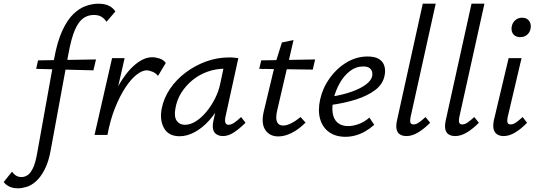

<svg xmlns="http://www.w3.org/2000/svg" viewBox="-154 -731 2905 1040"><path d="M-57 289Q-84 289 -103.5 279.5Q-123 270 -134 255L-89 199Q-80 212 -67.5 220Q-55 228 -37 228Q-22 228 -6.5 219Q9 210 23.5 182Q38 154 48 95L140 -417Q157 -508 184 -566Q211 -624 244 -655.5Q277 -687 312 -699Q347 -711 379 -711Q412 -711 434.5 -700.5Q457 -690 471 -669L423 -613Q411 -631 395 -640.5Q379 -650 354 -650Q323 -650 297.5 -632.5Q272 -615 252 -569.5Q232 -524 216 -436L122 75Q110 145 88 187Q66 229 40.5 251.5Q15 274 -10.5 281.5Q-36 289 -57 289ZM42 -358 52 -404 366 -409 352 -350Z M391 0Q420 -132 466.5 -226.5Q513 -321 566.5 -371Q620 -421 670 -421Q689 -421 710.5 -414Q732 -407 744 -390L702 -320Q690 -335 672 -342.5Q654 -350 640 -350Q616 -350 585.5 -326Q555 -302 525 -256.5Q495 -211 469 -146Q443 -81 428 0ZM358 0 453 -416H521L426 0Z M819 7Q759 7 734.5 -37Q710 -81 722 -143Q733 -200 767 -250Q801 -300 851.5 -338Q902 -376 962.5 -398Q1023 -420 1088 -420Q1104 -420 1115.5 -418.5Q1127 -417 1137 -416L1067 -97Q1059 -55 1084 -55Q1098 -55 1115 -66.5Q1132 -78 1152 -97L1176 -66Q1140 -31 1111 -12.5Q1082 6 1054 6Q1034 6 1019.5 -3Q1005 -12 1000.5 -30Q996 -48 1002 -77L1039 -243L1080 -277Q1067 -218 1040 -167Q1013 -116 977 -76.5Q941 -37 900 -15Q859 7 819 7ZM847 -55Q877 -55 907 -74Q937 -93 964 -125.5Q991 -158 1011 -198Q1031 -238 1039 -278L1062 -386L1100 -356Q1092 -358 1083 -358.5Q1074 -359 1066 -359Q1016 -359 971 -343Q926 -327 890 -298Q854 -269 829 -230Q804 -191 796 -143Q788 -98 803.5 -76.5Q819 -55 847 -55Z M1354 8Q1307 8 1283.5 -26.5Q1260 -61 1274 -124L1336 -383L1373 -501L1436 -514L1347 -131Q1338 -91 1346.5 -71Q1355 -51 1380 -51Q1399 -51 1423 -63Q1447 -75 1474 -97L1501 -67Q1463 -29 1425 -10.5Q1387 8 1354 8ZM1250 -358 1261 -404 1553 -409 1540 -354Z M1717 10Q1664 10 1628.5 -15.5Q1593 -41 1580 -86.5Q1567 -132 1580 -192Q1594 -255 1632 -308Q1670 -361 1723.5 -393Q1777 -425 1837 -425Q1878 -425 1900 -410.5Q1922 -396 1928.5 -372Q1935 -348 1929 -321Q1920 -275 1878.5 -243.5Q1837 -212 1774 -192Q1711 -172 1636 -162L1639 -207Q1702 -217 1750 -234Q1798 -251 1827 -272.5Q1856 -294 1862 -318Q1864 -327 1862 -339.5Q1860 -352 1849 -361.5Q1838 -371 1813 -371Q1774 -371 1741.5 -346Q1709 -321 1686.5 -281Q1664 -241 1653 -197Q1643 -153 1648 -119Q1653 -85 1674.5 -66.5Q1696 -48 1732 -48Q1757 -48 1787.5 -58.5Q1818 -69 1847 -94L1873 -55Q1851 -35 1825 -20Q1799 -5 1772 2.5Q1745 10 1717 10Z M2048 6Q2027 6 2013 -2.5Q1999 -11 1994.5 -29.5Q1990 -48 1996 -77L2136 -711H2206L2070 -97Q2066 -78 2069 -67.5Q2072 -57 2086 -57Q2100 -57 2115 -67.5Q2130 -78 2151 -97L2176 -66Q2142 -32 2110 -13Q2078 6 2048 6Z M2312 6Q2291 6 2277 -2.5Q2263 -11 2258.5 -29.5Q2254 -48 2260 -77L2400 -711H2470L2334 -97Q2330 -78 2333 -67.5Q2336 -57 2350 -57Q2364 -57 2379 -67.5Q2394 -78 2415 -97L2440 -66Q2406 -32 2374 -13Q2342 6 2312 6Z M2574 6Q2554 6 2539.5 -3Q2525 -12 2520 -30.5Q2515 -49 2521 -79L2601 -416H2671L2596 -97Q2592 -78 2595 -67.5Q2598 -57 2612 -57Q2626 -57 2641 -67.5Q2656 -78 2677 -97L2701 -66Q2668 -32 2636 -13Q2604 6 2574 6ZM2664 -530Q2647 -530 2635.5 -537.5Q2624 -545 2619.5 -558.5Q2615 -572 2618 -588Q2622 -608 2637 -621.5Q2652 -635 2674 -635Q2691 -635 2702 -627.5Q2713 -620 2718 -606.5Q2723 -593 2720 -576Q2716 -555 2701 -542.5Q2686 -530 2664 -530Z"/></svg>

Font: Ysabeau Office Medium
Style: Italic
Weight: 500
Italic angle: -12°
Designer: Christian Thalmann (Catharsis Fonts)
Version: Version 2.001;gftools[0.9.30]; featfreeze: tnum,lnum,ss02